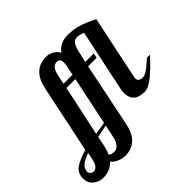

<svg xmlns="http://www.w3.org/2000/svg" viewBox="-433 -1010 1520 1520"><g transform="rotate(-45 326.5 -250.0)"><path d="M508 -750Q573 -750 629 -733Q685 -716 759 -678L650 -160Q645 -142 645 -128Q645 -91 695 -91Q709 -91 727.5 -101Q746 -111 760 -122Q774 -133 796 -152.5Q818 -172 827 -179H861Q857 -175 827.5 -144Q798 -113 778.5 -94.5Q759 -76 729 -51Q699 -26 672.5 -13Q646 0 624 0Q500 0 500 -109Q500 -132 506 -160L614 -670Q576 -686 550 -686Q501 -686 482 -607L457 -500H553L545 -460H449L338 80Q302 250 156 250Q124 250 91 235.5Q58 221 38 196Q-10 250 -90 250Q-138 250 -173 219.5Q-208 189 -208 142Q-208 80 -165.5 49.5Q-123 19 -35 -8L85 -579Q121 -749 267 -749Q301 -749 331 -731.5Q361 -714 375 -685Q422 -750 508 -750ZM206 -460 116 -37 221 -54 306 -460ZM123 165Q142 165 162.5 144Q183 123 192 83L216 -30L110 -8L92 80Q83 120 69 150Q85 165 123 165ZM314 -500 331 -579Q335 -598 335 -615Q335 -661 299 -661Q248 -661 231 -582L214 -500ZM-147 128Q-147 139 -135 150Q-123 161 -107 161Q-89 161 -72.5 142.5Q-56 124 -48 83L-36 25Q-89 43 -118 66.5Q-147 90 -147 128Z"/></g></svg>

Font: Lobster 1.3
Style: Regular
Weight: 400
Designer: Pablo Impallari
Foundry: Pablo Impallari. www.impallari.com
Version: Version 1.003 2010